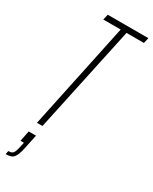

<svg xmlns="http://www.w3.org/2000/svg" viewBox="-233 -742 818 1024"><g transform="rotate(30 176.5 -230.0)"><path d="M64 0 202 -654H95L103 -688H353L345 -654H238L98 0ZM3 228 7 207Q22 207 30 202Q38 197 43 183.5Q48 170 53 145L57 127H36L49 62H94L76 147Q71 172 65 187.5Q59 203 51.5 212Q44 221 32 224.5Q20 228 3 228Z"/></g></svg>

Font: Saira UltraCondensed Thin
Style: Italic
Weight: 250
Width: 1
Italic angle: -12°
Designer: Hector Gatti with collaboration of the Omnibus-Type team
Foundry: Omnibus-Type
Version: Version 1.101